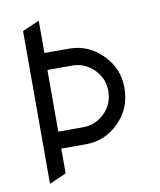

<svg xmlns="http://www.w3.org/2000/svg" viewBox="-83 -804 728 871"><g transform="rotate(-10 281.0 -369.0)"><path d="M76.7 -703.6 154.8 -737.8V-588.9H267.6Q356.9 -588.9 420.9 -524.4Q484.9 -460 484.9 -370.6V-369.1Q484.4 -276.4 421.4 -212.9Q357.4 -148.4 267.6 -148.4H154.8V-34.2L76.7 0ZM154.8 -510.7V-226.6H269Q327.1 -226.6 368.7 -268.1Q410.2 -309.6 410.2 -369.1Q410.2 -426.8 368.7 -468.8Q327.1 -510.7 269 -510.7Z"/></g></svg>

Font: NovaMono
Style: Regular
Weight: 400
Monospace: yes
Version: Version 1.2